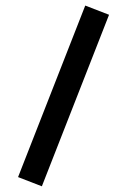

<svg xmlns="http://www.w3.org/2000/svg" viewBox="-20 -354 443 677"><path d="M127.6 302.9 364.5 -301.9 280.6 -334.4 43.7 270.4Z"/></svg>

Font: Estedad-VF-FD Black
Style: Regular
Weight: 900
Designer: Amin Abedi
Version: Version 4.000